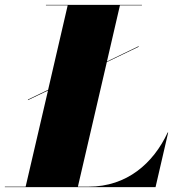

<svg xmlns="http://www.w3.org/2000/svg" viewBox="-70 -770 742 790"><path d="M45 -360.5V-358L127.5 -397.5L35.5 -2H-50V0H570L622 -225H620C561 -98 452 -2 295 -2H250.5L369.5 -514.5L500.5 -577.5V-580L370 -517L423.5 -748H514V-750H119V-748H208.5L128 -400.5Z"/></svg>

Font: Bodoni* 96pt Fatface
Style: Italic
Weight: 900
Italic angle: -13°
Version: Version 2.3